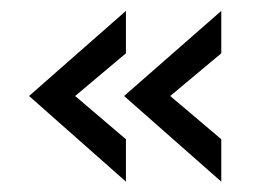

<svg xmlns="http://www.w3.org/2000/svg" viewBox="-20 -429 515 358"><path d="M214.8 -90.3V-169.4L120.1 -250L214.8 -329.6V-408.7L34.2 -250ZM392.6 -90.3V-169.4L297.4 -250L392.6 -329.6V-408.7L211.4 -250Z"/></svg>

Font: HK Grotesk
Style: Regular
Weight: 400
Designer: Alfredo Marco Pradil and Stefan Peev
Foundry: Hanken Design Co.
Version: Version 1.045;PS 001.045;hotconv 1.0.88;makeotf.lib2.5.64775